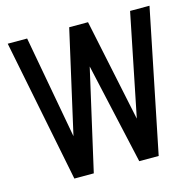

<svg xmlns="http://www.w3.org/2000/svg" viewBox="-104 -815 937 922"><g transform="rotate(-15 365.0 -354.0)"><path d="M476.9 0 318.4 -708.3H412L548.9 -54.9L477.9 0ZM154.3 0 13 -707.3V-708.3H109.3L229 -54.9L158.1 0ZM158.1 0 318.4 -708.3H412L250.9 0ZM477.9 0 621.1 -708.3H717.4V-707.3L573.5 0Z"/></g></svg>

Font: Foldit Thin
Style: Regular
Weight: 100
Designer: Sophia Tai
Foundry: Sophia Tai
Version: Version 1.003